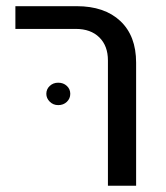

<svg xmlns="http://www.w3.org/2000/svg" viewBox="-20 -595 531 615"><path d="M325.7 0V-401.4Q325.7 -448.2 298.1 -475.3Q270.5 -502.4 222.7 -502.4H29.3V-575.2H225.6Q314.9 -575.2 365.5 -527.6Q416 -480 416 -394.5V0ZM166.5 -258.3Q150.4 -258.3 139.4 -269.3Q128.4 -280.3 128.4 -294.4Q128.4 -309.6 139.4 -319.8Q150.4 -330.1 166.5 -330.1Q183.1 -330.1 194.1 -319.8Q205.1 -309.6 205.1 -294.4Q205.1 -279.3 194.1 -268.8Q183.1 -258.3 166.5 -258.3Z"/></svg>

Font: Heebo
Style: Regular
Weight: 400
Designer: Oded Ezer
Foundry: Ezer Type House
Version: Version 3.100